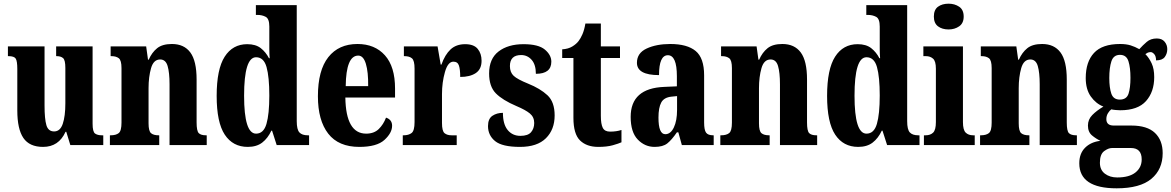

<svg xmlns="http://www.w3.org/2000/svg" viewBox="-20 -788 6361 1043"><path d="M214 10Q299 10 336 -72H340L362 0H541V-53H533Q510 -53 496.5 -62.5Q483 -72 483 -116V-536H285V-483H288Q310 -483 322.5 -472.5Q335 -462 335 -419V-227Q335 -157 321 -115.5Q307 -74 274 -74Q242 -74 232 -108Q222 -142 222 -215V-536H23V-483H26Q57 -483 65.5 -469.5Q74 -456 74 -413V-188Q74 -87 107 -38.5Q140 10 214 10Z M577 0H845V-53H842Q814 -53 800.5 -64.5Q787 -76 787 -118V-309Q787 -370 800.5 -417.5Q814 -465 850 -465Q880 -465 890.5 -429.5Q901 -394 901 -330V0H1103V-53H1099Q1071 -53 1059.5 -65Q1048 -77 1048 -123V-356Q1048 -457 1014 -503Q980 -549 914 -549Q862 -549 833.5 -526Q805 -503 788 -464H784L774 -536H581V-483H585Q611 -483 625.5 -471.5Q640 -460 640 -418V-122Q640 -77 625 -65Q610 -53 581 -53H577Z M1326 10Q1374 10 1404.5 -13.5Q1435 -37 1454 -78H1458L1483 0H1659V-53H1652Q1621 -53 1606.5 -68.5Q1592 -84 1592 -130V-760H1370V-707H1378Q1404 -707 1423.5 -696.5Q1443 -686 1443 -644V-583Q1443 -554 1443 -524.5Q1443 -495 1445 -472H1441Q1424 -505 1396.5 -526.5Q1369 -548 1323 -548Q1244 -548 1200.5 -480Q1157 -412 1157 -267Q1157 -123 1201 -56.5Q1245 10 1326 10ZM1371 -62Q1306 -62 1306 -268Q1306 -477 1371 -477Q1413 -477 1428 -423.5Q1443 -370 1443 -269Q1443 -168 1427.5 -115Q1412 -62 1371 -62Z M1932 10Q2027 10 2068.5 -28Q2110 -66 2110 -105Q2110 -138 2077 -149Q2063 -112 2037.5 -87Q2012 -62 1969 -62Q1859 -62 1856 -258H2126V-307Q2126 -426 2071 -487.5Q2016 -549 1922 -549Q1820 -549 1763.5 -477.5Q1707 -406 1707 -265Q1707 -134 1763 -62Q1819 10 1932 10ZM1858 -320Q1860 -486 1926 -486Q1954 -486 1967.5 -441.5Q1981 -397 1980 -320Z M2168 0H2461V-53H2433Q2409 -53 2395 -64.5Q2381 -76 2381 -120V-277Q2381 -340 2397 -396.5Q2413 -453 2443 -453Q2466 -453 2473 -432Q2480 -411 2480 -370Q2533 -370 2564.5 -391Q2596 -412 2596 -458Q2596 -497 2575 -522.5Q2554 -548 2507 -548Q2458 -548 2427.5 -519.5Q2397 -491 2378 -437H2374L2357 -536H2174V-483H2177Q2204 -483 2218 -471Q2232 -459 2232 -415V-125Q2232 -78 2216 -65.5Q2200 -53 2172 -53H2168Z M2805 10Q2898 10 2945.5 -37Q2993 -84 2993 -161Q2993 -234 2954 -270.5Q2915 -307 2848 -334Q2791 -357 2770.5 -376Q2750 -395 2750 -429Q2750 -489 2811 -489Q2845 -489 2868 -463Q2891 -437 2891 -387Q2975 -387 2975 -453Q2975 -489 2940 -518.5Q2905 -548 2824 -548Q2740 -548 2688.5 -508.5Q2637 -469 2637 -389Q2637 -318 2673.5 -281Q2710 -244 2785 -212Q2835 -191 2858.5 -171.5Q2882 -152 2882 -120Q2882 -90 2865 -70Q2848 -50 2807 -50Q2764 -50 2738 -81.5Q2712 -113 2712 -175Q2679 -175 2655 -159Q2631 -143 2631 -103Q2631 -53 2669.5 -21.5Q2708 10 2805 10Z M3230 10Q3277 10 3309 1Q3341 -8 3356 -15V-82Q3329 -73 3294 -73Q3265 -73 3254.5 -93.5Q3244 -114 3244 -159V-473H3348V-536H3244V-660H3160Q3154 -625 3144 -602Q3134 -579 3123 -565Q3111 -549 3089 -535.5Q3067 -522 3034 -520V-473H3095V-148Q3095 -60 3131 -25Q3167 10 3230 10Z M3536 10Q3581 10 3605 -9Q3629 -28 3657 -69H3665L3684 0H3857V-53H3854Q3826 -53 3815.5 -67.5Q3805 -82 3805 -123V-379Q3805 -473 3759 -511Q3713 -549 3621 -549Q3546 -549 3493 -524.5Q3440 -500 3440 -447Q3440 -380 3560 -380Q3560 -488 3608 -488Q3657 -488 3657 -374V-319L3589 -316Q3406 -309 3406 -153Q3406 -70 3444.5 -30Q3483 10 3536 10ZM3594 -59Q3557 -59 3557 -149Q3557 -203 3572 -231Q3587 -259 3628 -263L3658 -266V-191Q3658 -132 3640.5 -95.5Q3623 -59 3594 -59Z M3893 0H4161V-53H4158Q4130 -53 4116.5 -64.5Q4103 -76 4103 -118V-309Q4103 -370 4116.5 -417.5Q4130 -465 4166 -465Q4196 -465 4206.5 -429.5Q4217 -394 4217 -330V0H4419V-53H4415Q4387 -53 4375.5 -65Q4364 -77 4364 -123V-356Q4364 -457 4330 -503Q4296 -549 4230 -549Q4178 -549 4149.5 -526Q4121 -503 4104 -464H4100L4090 -536H3897V-483H3901Q3927 -483 3941.5 -471.5Q3956 -460 3956 -418V-122Q3956 -77 3941 -65Q3926 -53 3897 -53H3893Z M4642 10Q4690 10 4720.5 -13.5Q4751 -37 4770 -78H4774L4799 0H4975V-53H4968Q4937 -53 4922.5 -68.5Q4908 -84 4908 -130V-760H4686V-707H4694Q4720 -707 4739.5 -696.5Q4759 -686 4759 -644V-583Q4759 -554 4759 -524.5Q4759 -495 4761 -472H4757Q4740 -505 4712.5 -526.5Q4685 -548 4639 -548Q4560 -548 4516.5 -480Q4473 -412 4473 -267Q4473 -123 4517 -56.5Q4561 10 4642 10ZM4687 -62Q4622 -62 4622 -268Q4622 -477 4687 -477Q4729 -477 4744 -423.5Q4759 -370 4759 -269Q4759 -168 4743.5 -115Q4728 -62 4687 -62Z M5133 -628Q5166 -628 5190.5 -645Q5215 -662 5215 -698Q5215 -735 5190.5 -751.5Q5166 -768 5133 -768Q5098 -768 5075.5 -751.5Q5053 -735 5053 -698Q5053 -662 5075.5 -645Q5098 -628 5133 -628ZM4999 0H5275V-53H5266Q5241 -53 5226 -67.5Q5211 -82 5211 -125V-536H4996V-483H5010Q5033 -483 5048.5 -469.5Q5064 -456 5064 -415V-125Q5064 -82 5049 -67.5Q5034 -53 5008 -53H4999Z M5304 0H5572V-53H5569Q5541 -53 5527.5 -64.5Q5514 -76 5514 -118V-309Q5514 -370 5527.5 -417.5Q5541 -465 5577 -465Q5607 -465 5617.5 -429.5Q5628 -394 5628 -330V0H5830V-53H5826Q5798 -53 5786.5 -65Q5775 -77 5775 -123V-356Q5775 -457 5741 -503Q5707 -549 5641 -549Q5589 -549 5560.5 -526Q5532 -503 5515 -464H5511L5501 -536H5308V-483H5312Q5338 -483 5352.5 -471.5Q5367 -460 5367 -418V-122Q5367 -77 5352 -65Q5337 -53 5308 -53H5304Z M6046 235Q6173 235 6234.5 183.5Q6296 132 6296 44Q6296 -26 6254 -66Q6212 -106 6126 -106H6030Q5990 -106 5990 -141Q5990 -159 5999 -173.5Q6008 -188 6017 -194Q6024 -192 6040 -190.5Q6056 -189 6065 -189Q6161 -189 6205.5 -239Q6250 -289 6250 -369Q6250 -414 6236 -444Q6222 -474 6202 -494Q6207 -498 6214 -501.5Q6221 -505 6231 -505Q6240 -505 6250 -494Q6260 -483 6260 -460Q6294 -460 6307.5 -478.5Q6321 -497 6321 -521Q6321 -544 6306.5 -561.5Q6292 -579 6264 -579Q6231 -579 6209.5 -560.5Q6188 -542 6169 -521Q6146 -534 6122 -541.5Q6098 -549 6065 -549Q5968 -549 5923 -500.5Q5878 -452 5878 -364Q5878 -303 5905.5 -264Q5933 -225 5974 -209Q5937 -187 5913.5 -163Q5890 -139 5890 -106Q5890 -71 5912 -52.5Q5934 -34 5958 -23Q5906 -17 5874.5 14.5Q5843 46 5843 99Q5843 235 6046 235ZM6063 -247Q6028 -247 6017 -279.5Q6006 -312 6006 -364Q6006 -420 6017.5 -455Q6029 -490 6064 -490Q6099 -490 6110 -455.5Q6121 -421 6121 -365Q6121 -311 6110.5 -279Q6100 -247 6063 -247ZM6049 176Q6009 176 5982 155.5Q5955 135 5955 96Q5955 50 5978 33Q6001 16 6021 16H6123Q6182 16 6182 78Q6182 122 6148 149Q6114 176 6049 176Z"/></svg>

Font: Noto Serif ExtraCondensed Extra
Style: Regular
Weight: 800
Width: 3
Designer: Monotype Design Team
Foundry: Monotype Imaging Inc.
Version: Version 1.002